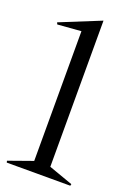

<svg xmlns="http://www.w3.org/2000/svg" viewBox="-161 -766 571 821"><g transform="rotate(20 125.0 -356.0)"><path d="M-18.1 -628.9 -22 -637.2 162.1 -711.9V-46.9L272 -7.8L270 0H-19L-21 -7.8L88.9 -46.9V-637.2Z"/></g></svg>

Font: Halibut Cnd
Style: Regular
Weight: 400
Width: 3
Designer: Matteo Maggi
Foundry: Collletttivo
Version: Version 3.080 | FøM Fix